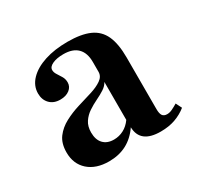

<svg xmlns="http://www.w3.org/2000/svg" viewBox="-105 -547 694 678"><g transform="rotate(-30 242.0 -208.0)"><path d="M160.5 11.3Q107.3 11.3 76.2 -16.5Q45.2 -44.4 45.2 -91.1Q45.2 -128.2 62.5 -151.2Q79.8 -174.2 107.3 -188.7Q134.7 -203.2 165.3 -212.5Q196 -221.8 223.4 -230.2Q250.8 -238.7 268.1 -250.8Q285.5 -262.9 285.5 -281.5V-321.8Q285.5 -358.9 266.1 -378.2Q246.8 -397.6 208.9 -397.6Q181.5 -397.6 164.1 -389.5Q146.8 -381.5 146.8 -368.5Q146.8 -358.9 153.2 -349.2Q159.7 -339.5 166.1 -328.6Q172.6 -317.7 172.6 -304Q172.6 -286.3 158.1 -275Q143.5 -263.7 120.2 -263.7Q93.5 -263.7 77.8 -279.8Q62.1 -296 62.1 -321.8Q62.1 -353.2 85.5 -377.4Q108.9 -401.6 149.6 -414.9Q190.3 -428.2 243.5 -428.2Q298.4 -428.2 332.3 -413.3Q366.1 -398.4 381.5 -364.9Q396.8 -331.5 396.8 -275.8V-65.3Q396.8 -46.8 402.4 -38.7Q408.1 -30.6 421 -30.6Q431.5 -30.6 442.3 -35.9Q453.2 -41.1 465.3 -48.4L477.4 -24.2Q456.5 -7.3 430.2 2Q404 11.3 371 11.3Q287.9 11.3 286.3 -54.8Q263.7 -21.8 232.3 -5.2Q200.8 11.3 160.5 11.3ZM213.7 -46.8Q234.7 -46.8 253.2 -56.5Q271.8 -66.1 285.5 -85.5V-240.3Q279 -227.4 264.1 -217.7Q249.2 -208.1 230.6 -199.2Q212.1 -190.3 195.2 -179Q178.2 -167.7 166.9 -150.8Q155.6 -133.9 155.6 -108.9Q155.6 -79 171 -62.9Q186.3 -46.8 213.7 -46.8Z"/></g></svg>

Font: Playfair
Style: Bold
Weight: 700
Designer: Claus Eggers Sørensen
Foundry: Claus Eggers Sørensen
Version: Version 2.001;gftools[0.9.30]